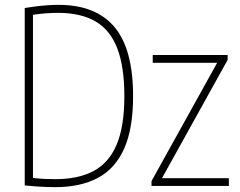

<svg xmlns="http://www.w3.org/2000/svg" viewBox="-20 -767 989 792"><path d="M207 5Q188 5 169.2 4.2Q150.5 3.5 129.2 2Q108 0.5 82 -2V-734Q103.5 -737.5 126.8 -740.5Q150 -743.5 173.8 -745.2Q197.5 -747 221 -747Q375 -747 452 -655.8Q529 -564.5 529 -370Q529 -236.5 492.2 -154Q455.5 -71.5 383.8 -33.2Q312 5 207 5ZM208 -28Q303.5 -28 366.8 -62Q430 -96 461.5 -171.2Q493 -246.5 493 -370Q493 -491 464 -567Q435 -643 374.2 -678.5Q313.5 -714 219 -714Q195 -714 168.8 -712Q142.5 -710 116 -706V-33Q141 -30 163 -29Q185 -28 208 -28ZM605 0V-20L883 -521V-508H610V-540H919V-520L641 -19V-32H924V0Z"/></svg>

Font: Encode Sans Condensed Thin
Style: Regular
Weight: 100
Width: 3
Designer: Multiple Designers
Foundry: Impallari Type
Version: Version 3.002